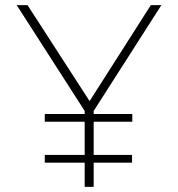

<svg xmlns="http://www.w3.org/2000/svg" viewBox="-20 -726 692 746"><path d="M154 -283H494V-253H154ZM154 -124H493V-94H154ZM309 -295 45 -706H87L334 -324L321 -322L566 -706H607L344 -295V0H309Z"/></svg>

Font: Josefin Sans ExtraLight
Style: Regular
Weight: 250
Designer: Santiago Orozco
Foundry: Typemade
Version: Version 2.000